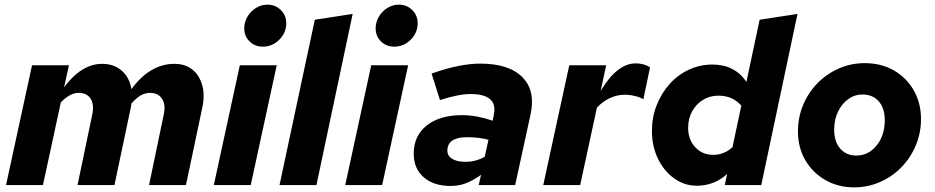

<svg xmlns="http://www.w3.org/2000/svg" viewBox="-20 -797 4027 827"><path d="M6 0 118 -516H277L256 -421Q331 -522 420 -522Q471 -522 504.5 -492.5Q538 -463 546 -413Q626 -522 731 -522Q778 -522 808.5 -497.5Q839 -473 851 -430Q863 -387 851 -332L781 0H622L686 -307Q694 -347 677.5 -372Q661 -397 626 -397Q606 -397 587 -386.5Q568 -376 546 -351Q546 -347 545 -342Q544 -337 543 -332L473 0H314L378 -307Q386 -348 370 -372.5Q354 -397 318 -397Q282 -397 242 -356L165 0Z M1112 -596Q1078 -596 1055 -618.5Q1032 -641 1032 -675Q1032 -702 1046 -725.5Q1060 -749 1083 -763Q1106 -777 1132 -777Q1166 -777 1189.5 -754Q1213 -731 1213 -697Q1213 -656 1183 -626Q1153 -596 1112 -596ZM901 0 1013 -516H1172L1060 0Z M1184 0 1336 -712 1499 -737 1343 0Z M1678 -596Q1644 -596 1621 -618.5Q1598 -641 1598 -675Q1598 -702 1612 -725.5Q1626 -749 1649 -763Q1672 -777 1698 -777Q1732 -777 1755.5 -754Q1779 -731 1779 -697Q1779 -656 1749 -626Q1719 -596 1678 -596ZM1467 0 1579 -516H1738L1626 0Z M1921 4Q1848 4 1805 -33.5Q1762 -71 1762 -135Q1762 -212 1818 -256.5Q1874 -301 1971 -301Q2004 -301 2037.5 -294.5Q2071 -288 2102 -277L2107 -302Q2126 -392 2006 -392Q1956 -392 1875 -366L1839 -480Q1959 -523 2049 -523Q2172 -523 2230 -464.5Q2288 -406 2265 -303L2199 0H2042L2052 -44Q2015 -18 1985 -7Q1955 4 1921 4ZM1985 -100Q2030 -100 2068 -122L2084 -195Q2043 -206 1992 -206Q1907 -206 1907 -148Q1907 -126 1927.5 -113Q1948 -100 1985 -100Z M2320 0 2432 -516H2591L2567 -405Q2638 -524 2718 -524Q2754 -524 2780 -507L2751 -369Q2741 -377 2717 -383Q2693 -389 2671 -389Q2638 -389 2606 -374Q2574 -359 2551 -333L2479 0Z M2982 3Q2928 3 2884 -28.5Q2840 -60 2814 -113.5Q2788 -167 2788 -233Q2788 -292 2808.5 -344Q2829 -396 2864.5 -435.5Q2900 -475 2947.5 -497Q2995 -519 3049 -519Q3145 -519 3195 -444L3252 -712L3415 -737L3259 0H3102L3112 -48Q3087 -24 3053.5 -10.5Q3020 3 2982 3ZM3052 -130Q3099 -130 3135 -163L3173 -342Q3136 -385 3074 -385Q3037 -385 3007.5 -366.5Q2978 -348 2961 -317Q2944 -286 2944 -246Q2944 -196 2974.5 -163Q3005 -130 3052 -130Z M3659 10Q3590 10 3535 -21.5Q3480 -53 3448.5 -107.5Q3417 -162 3417 -231Q3417 -292 3439.5 -345.5Q3462 -399 3501.5 -439Q3541 -479 3593 -502Q3645 -525 3705 -525Q3775 -525 3829.5 -494Q3884 -463 3915.5 -408.5Q3947 -354 3947 -284Q3947 -224 3924.5 -170.5Q3902 -117 3862.5 -76.5Q3823 -36 3770.5 -13Q3718 10 3659 10ZM3668 -127Q3721 -127 3756 -170.5Q3791 -214 3791 -280Q3791 -331 3765 -360.5Q3739 -390 3695 -390Q3661 -390 3633.5 -370Q3606 -350 3589.5 -316Q3573 -282 3573 -239Q3573 -187 3599 -157Q3625 -127 3668 -127Z"/></svg>

Font: Red Hat Text
Style: Bold Italic
Weight: 700
Italic angle: -12°
Designer: Pentagram, MCKL
Foundry: Pentagram, MCKL
Version: Version 1.023; ttfautohint (v1.8.3)